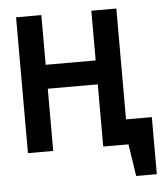

<svg xmlns="http://www.w3.org/2000/svg" viewBox="-48 -543 611 704"><g transform="rotate(-5 258.0 -191.0)"><path d="M363 -92V0H407L425 118H501V-92ZM314 -317H130V-500H37V0H130V-229H314V0H406V-500H314Z"/></g></svg>

Font: Advent Pro SemiBold
Style: Regular
Weight: 600
Designer: VivaRado, Andreas Kalpakidis
Foundry: VivaRado, Andreas Kalpakidis
Version: Version 3.000